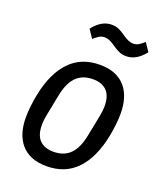

<svg xmlns="http://www.w3.org/2000/svg" viewBox="-138 -816 766 916"><g transform="rotate(20 245.5 -358.5)"><path d="M208 12Q163 12 130.5 -1.5Q98 -15 77 -40Q56 -65 46 -98.5Q36 -132 36 -173Q36 -199 39.5 -231Q43 -263 49 -292Q72 -407 130.5 -468.5Q189 -530 283 -530Q328 -530 360.5 -516.5Q393 -503 414 -478Q435 -453 445 -419Q455 -385 455 -345Q455 -319 451.5 -287Q448 -255 442 -226Q419 -111 360.5 -49.5Q302 12 208 12ZM215 -64Q268 -64 299.5 -95.5Q331 -127 344 -193L366 -304Q368 -316 369.5 -328Q371 -340 371 -350Q371 -404 346 -429Q321 -454 276 -454Q223 -454 191.5 -422.5Q160 -391 147 -325L125 -214Q123 -202 121.5 -190Q120 -178 120 -168Q120 -114 145 -89Q170 -64 215 -64ZM386 -611Q364 -611 348 -618.5Q332 -626 318 -636Q298 -650 285 -655.5Q272 -661 260 -661Q244 -661 232 -653.5Q220 -646 205 -633L177 -675Q219 -729 270 -729Q292 -729 308 -721.5Q324 -714 338 -704Q358 -690 371 -684.5Q384 -679 396 -679Q412 -679 424 -686.5Q436 -694 451 -707L479 -665Q437 -611 386 -611Z"/></g></svg>

Font: IBM Plex Sans Condensed Text
Style: Italic
Weight: 450
Width: 3
Italic angle: -11°
Designer: Mike Abbink, Paul van der Laan, Pieter van Rosmalen
Foundry: Bold Monday
Version: Version 1.1